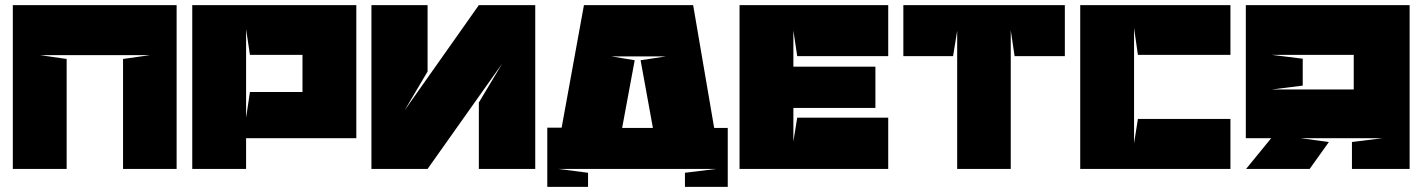

<svg xmlns="http://www.w3.org/2000/svg" viewBox="-20 -659 5549 749"><path d="M136 -444 240 -429V0H30V-639H669V0H460V-429L566 -444H136Z M940 -545V-200L955 -300H1143H1160V-445H1143H955L940 -545ZM940 -120V0H730V-639H1370V-120H940Z M1558 -228 1848 -639H2068V0H1848V-259L1939 -411L1648 0H1429V-639H1648V-380Z M2115 70V-161H2171L2258 -639H2684L2766 -160H2819V70H2652V15L2774 0H2158L2274 15V70ZM2456 -424 2407 -160H2527L2479 -424L2578 -439H2365Z M3090 -200H3445V0H2865V-639H3445V-440H3090L3075 -540V-399H3395V-238H3075V-107L3090 -200Z M3714 0V-539L3698 -440H3504V-639H4134V-440H3938L3923 -541V0H3714Z M4404 -550V-100L4419 -195H4780V0H4194V-639H4780V-445H4419L4404 -550Z M4941 -445 5062 -430V-325L4941 -310H5261V-445ZM5053 -120 5164 -105 5089 0H4841L4939 -120H4840V-639H5479V0H5254V-105L5374 -120Z"/></svg>

Font: Banana Brick
Style: Regular
Weight: 400
Designer: artmaker
Foundry: artmaker
Version: Version 4.000 2011 initial release